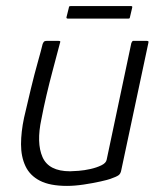

<svg xmlns="http://www.w3.org/2000/svg" viewBox="-20 -606 529 630"><path d="M200 4Q144 4 111 -13Q78 -30 63.5 -61Q49 -92 49 -132.5Q49 -173 59 -220Q70 -268 81.5 -315.5Q93 -363 104 -402Q115 -441 120 -462Q123 -469 126 -470.5Q129 -472 136 -472H168Q175 -472 177 -471Q179 -470 176 -462Q174 -455 167.5 -430Q161 -405 151.5 -369.5Q142 -334 132.5 -293.5Q123 -253 116 -216Q99 -137 119.5 -90.5Q140 -44 210 -44Q219 -44 238 -45.5Q257 -47 277 -51.5Q297 -56 312.5 -63.5Q328 -71 330 -82L411 -465Q413 -468 414 -470Q415 -472 417 -472H462Q464 -472 466 -471Q468 -470 467 -466L378 -48Q376 -36 369 -31Q362 -26 342 -19Q334 -16 309.5 -10.5Q285 -5 255 -0.5Q225 4 200 4ZM406 -548Q406 -547 405 -546Q404 -545 401 -545H203Q200 -545 199 -546Q198 -547 198 -549L206 -581Q206 -584 207.5 -585Q209 -586 212 -586H410Q413 -586 413.5 -585.5Q414 -585 414 -582Z"/></svg>

Font: Glory Light
Style: Italic
Weight: 300
Italic angle: -12°
Version: Version 1.011